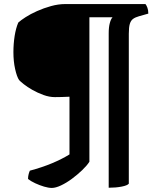

<svg xmlns="http://www.w3.org/2000/svg" viewBox="-20 -724 774 945"><path d="M235 201Q219 201 197 194.5Q175 188 153.5 178Q132 168 118 157Q118 144 121 133Q124 122 127 116Q187 100 236 79.5Q285 59 322 36V-248Q302 -247 283 -246.5Q264 -246 250 -246Q223 -246 194 -256.5Q165 -267 139.5 -281.5Q114 -296 96.5 -310Q79 -324 74 -330Q63 -346 54.5 -384Q46 -422 46 -467Q46 -508 52 -546.5Q58 -585 70 -613Q82 -624 106 -639.5Q130 -655 162.5 -669.5Q195 -684 231 -694Q267 -704 301 -704H696Q701 -698 705.5 -686Q710 -674 710 -657L664 -644Q646 -639 635 -631Q624 -623 619 -606.5Q614 -590 614 -558V180Q607 189 578.5 194.5Q550 200 515 200V-560Q515 -590 520.5 -610.5Q526 -631 534 -639H420V72Q408 91 384.5 113.5Q361 136 334 156Q307 176 280.5 188.5Q254 201 235 201Z"/></svg>

Font: Texturina 12pt ExtraBold
Style: Regular
Weight: 800
Designer: Guillermo Torres Carreño
Foundry: Omnibus-Type
Version: Version 1.002